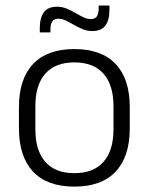

<svg xmlns="http://www.w3.org/2000/svg" viewBox="-20 -682 553 714"><path d="M256.5 12Q155.5 12 103 -43.8Q50.5 -99.5 50.5 -204.5V-284Q50.5 -388.5 103 -444Q155.5 -499.5 256.5 -499.5Q357.5 -499.5 410 -444Q462.5 -388.5 462.5 -284V-204.5Q462.5 -99.5 410 -43.8Q357.5 12 256.5 12ZM256.5 -38Q327.5 -38 364.8 -80Q402 -122 402 -201V-287.5Q402 -366 364.8 -408Q327.5 -450 256.5 -450Q185.5 -450 148.5 -408Q111.5 -366 111.5 -287.5V-201Q111.5 -122 148.5 -80Q185.5 -38 256.5 -38ZM322.5 -566.5Q304.5 -566.5 287.5 -573.5Q270.5 -580.5 255 -589.5Q239.5 -598.5 225 -605.5Q210.5 -612.5 197 -612.5Q181.5 -612.5 174.5 -602.5Q167.5 -592.5 167.5 -571.5V-561.5H128V-577.5Q128 -615.5 143 -636.2Q158 -657 192.5 -657Q211 -657 227.8 -650Q244.5 -643 260 -634Q275.5 -625 290 -618Q304.5 -611 317.5 -611Q333.5 -611 340.2 -621Q347 -631 347 -651.5V-661.5H387V-645.5Q387 -607.5 372 -587Q357 -566.5 322.5 -566.5Z"/></svg>

Font: Anek Gurmukhi Light
Style: Regular
Weight: 300
Designer: Sarang Kulkarni (Gurmukhi), Yesha Goshar (Latin)
Foundry: Ek Type
Version: Version 1.003